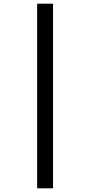

<svg xmlns="http://www.w3.org/2000/svg" viewBox="-20 -783 488 1039"><path d="M181 -763H267V236H181Z"/></svg>

Font: Noto Sans Hebrew Condensed Medium
Style: Regular
Weight: 500
Width: 3
Designer: Monotype Design Team
Foundry: Monotype Imaging Inc.
Version: Version 2.004; ttfautohint (v1.8.4.7-5d5b)